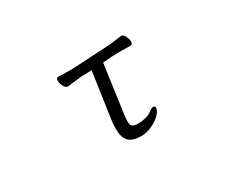

<svg xmlns="http://www.w3.org/2000/svg" viewBox="-85 -731 1170 986"><g transform="rotate(-30 500.0 -238.0)"><path d="M620 -76Q637 -89 647 -89Q657 -89 657 -77Q657 -60 636.5 -39.5Q616 -19 584 -4Q552 11 521 11Q470 11 447 -11.5Q424 -34 424 -87Q424 -114 428 -142L467 -410L405 -408Q403 -408 350 -402Q326 -398 322 -398H321Q309 -398 299 -415Q289 -432 289 -449Q289 -467 302 -467Q315 -467 325 -466L379 -465L405 -466L601 -477Q623 -478 650 -482Q677 -486 684 -487H686Q698 -487 707 -470Q716 -453 716 -437Q716 -419 704 -419L639 -420Q612 -420 601 -419L538 -415L499 -136Q495 -111 495 -91Q495 -70 502.5 -62.5Q510 -55 529 -53H540Q561 -53 583 -58.5Q605 -64 620 -76Z"/></g></svg>

Font: Fusion Kai T
Style: Regular
Weight: 400
Designer: Fontworks Inc.
Version: Version 24.134;May 13, 2024